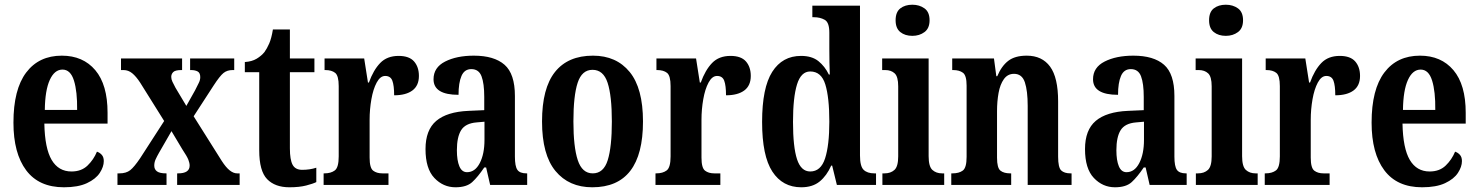

<svg xmlns="http://www.w3.org/2000/svg" viewBox="-20 -784 6267 814"><path d="M251 10Q145 10 91 -62Q37 -134 37 -264Q37 -405 91 -476.5Q145 -548 242 -548Q332 -548 384 -486.5Q436 -425 436 -306V-260H168Q170 -155 199 -106Q228 -57 283 -57Q325 -57 351 -82Q377 -107 391 -141Q403 -137 411.5 -127.5Q420 -118 420 -101Q420 -77 403 -51Q386 -25 348.5 -7.5Q311 10 251 10ZM307 -318Q308 -396 293.5 -442.5Q279 -489 245 -489Q211 -489 191 -445Q171 -401 170 -318Z M478 0V-49H486Q515 -49 532 -62.5Q549 -76 574 -113L676 -271L574 -434Q557 -460 540.5 -473.5Q524 -487 504 -487H493V-536H752V-487H749Q723 -487 714.5 -478.5Q706 -470 706 -458Q706 -448 711 -437.5Q716 -427 724 -412L770 -335L807 -401Q815 -418 822 -431Q829 -444 829 -457Q829 -475 818 -481Q807 -487 790 -487H786V-536H973V-487H966Q943 -487 927.5 -474.5Q912 -462 886 -422L801 -291L920 -102Q938 -74 954 -61.5Q970 -49 985 -49H996V0H731V-49H735Q784 -49 784 -82Q784 -93 778.5 -107Q773 -121 753 -151L707 -228L654 -136Q646 -122 640 -109Q634 -96 634 -82Q634 -66 645.5 -57.5Q657 -49 684 -49H686V0Z M1207 10Q1146 10 1112.5 -24.5Q1079 -59 1079 -147V-478H1018V-521Q1048 -523 1068 -535Q1088 -547 1101 -563Q1112 -578 1121.5 -600Q1131 -622 1137 -659H1209V-536H1313V-478H1209V-155Q1209 -107 1220.5 -85.5Q1232 -64 1261 -64Q1294 -64 1321 -73V-12Q1307 -5 1278 2.5Q1249 10 1207 10Z M1352 0V-49H1355Q1383 -49 1399.5 -61.5Q1416 -74 1416 -121V-419Q1416 -463 1401 -475Q1386 -487 1359 -487H1356V-536H1524L1540 -434H1544Q1563 -487 1592 -517Q1621 -547 1670 -547Q1715 -547 1735.5 -523.5Q1756 -500 1756 -462Q1756 -421 1728.5 -400.5Q1701 -380 1651 -380Q1651 -421 1643.5 -441.5Q1636 -462 1613 -462Q1592 -462 1577 -434Q1562 -406 1554.5 -363Q1547 -320 1547 -276V-116Q1547 -72 1562 -60.5Q1577 -49 1601 -49H1627V0Z M1911 10Q1859 10 1821.5 -29.5Q1784 -69 1784 -152Q1784 -233 1829.5 -271.5Q1875 -310 1966 -314L2033 -317V-373Q2033 -430 2021.5 -460.5Q2010 -491 1978 -491Q1949 -491 1936.5 -462Q1924 -433 1924 -382Q1818 -382 1818 -448Q1818 -498 1867 -523Q1916 -548 1989 -548Q2075 -548 2119 -509.5Q2163 -471 2163 -377V-120Q2163 -79 2173.5 -64Q2184 -49 2212 -49H2215V0H2058L2041 -74H2033Q2006 -34 1982 -12Q1958 10 1911 10ZM1960 -54Q1994 -54 2014 -92.5Q2034 -131 2034 -191V-268L2000 -265Q1953 -261 1935 -232Q1917 -203 1917 -147Q1917 -104 1927.5 -79Q1938 -54 1960 -54Z M2491 10Q2392 10 2335 -59Q2278 -128 2278 -269Q2278 -410 2333 -479Q2388 -548 2494 -548Q2593 -548 2649.5 -479Q2706 -410 2706 -269Q2706 10 2491 10ZM2493 -49Q2539 -49 2556.5 -105Q2574 -161 2574 -269Q2574 -378 2556 -433Q2538 -488 2492 -488Q2447 -488 2429 -433Q2411 -378 2411 -269Q2411 -161 2429.5 -105Q2448 -49 2493 -49Z M2759 0V-49H2762Q2790 -49 2806.5 -61.5Q2823 -74 2823 -121V-419Q2823 -463 2808 -475Q2793 -487 2766 -487H2763V-536H2931L2947 -434H2951Q2970 -487 2999 -517Q3028 -547 3077 -547Q3122 -547 3142.5 -523.5Q3163 -500 3163 -462Q3163 -421 3135.5 -400.5Q3108 -380 3058 -380Q3058 -421 3050.5 -441.5Q3043 -462 3020 -462Q2999 -462 2984 -434Q2969 -406 2961.5 -363Q2954 -320 2954 -276V-116Q2954 -72 2969 -60.5Q2984 -49 3008 -49H3034V0Z M3377 10Q3298 10 3254.5 -56.5Q3211 -123 3211 -267Q3211 -412 3254 -479.5Q3297 -547 3376 -547Q3422 -547 3449.5 -525Q3477 -503 3494 -468H3498Q3497 -491 3496.5 -520Q3496 -549 3496 -577V-646Q3496 -689 3476.5 -700Q3457 -711 3431 -711H3424V-760H3626V-125Q3626 -79 3641.5 -64Q3657 -49 3687 -49H3694V0H3528L3508 -82H3504Q3485 -39 3455 -14.5Q3425 10 3377 10ZM3415 -57Q3460 -57 3478 -112.5Q3496 -168 3496 -268Q3496 -371 3479 -426Q3462 -481 3415 -481Q3376 -481 3359 -426Q3342 -371 3342 -267Q3342 -161 3359 -109Q3376 -57 3415 -57Z M3848 -632Q3817 -632 3797 -648Q3777 -664 3777 -698Q3777 -733 3797 -748.5Q3817 -764 3848 -764Q3878 -764 3899.5 -748.5Q3921 -733 3921 -698Q3921 -664 3899.5 -648Q3878 -632 3848 -632ZM3721 0V-49H3730Q3756 -49 3772 -63.5Q3788 -78 3788 -121V-418Q3788 -459 3773 -473Q3758 -487 3733 -487H3720V-536H3917V-122Q3917 -78 3933 -63.5Q3949 -49 3974 -49H3983V0Z M4013 0V-49H4018Q4046 -49 4062 -61Q4078 -73 4078 -119V-421Q4078 -464 4062.5 -475.5Q4047 -487 4021 -487H4017V-536H4194L4204 -461H4208Q4226 -504 4254.5 -526Q4283 -548 4333 -548Q4398 -548 4432 -501.5Q4466 -455 4466 -354V-120Q4466 -74 4479 -61.5Q4492 -49 4519 -49H4523V0H4337V-335Q4337 -399 4325 -435Q4313 -471 4279 -471Q4252 -471 4236 -448.5Q4220 -426 4213.5 -390Q4207 -354 4207 -313V-115Q4207 -72 4221.5 -60.5Q4236 -49 4263 -49H4267V0Z M4707 10Q4655 10 4617.5 -29.5Q4580 -69 4580 -152Q4580 -233 4625.5 -271.5Q4671 -310 4762 -314L4829 -317V-373Q4829 -430 4817.5 -460.5Q4806 -491 4774 -491Q4745 -491 4732.5 -462Q4720 -433 4720 -382Q4614 -382 4614 -448Q4614 -498 4663 -523Q4712 -548 4785 -548Q4871 -548 4915 -509.5Q4959 -471 4959 -377V-120Q4959 -79 4969.5 -64Q4980 -49 5008 -49H5011V0H4854L4837 -74H4829Q4802 -34 4778 -12Q4754 10 4707 10ZM4756 -54Q4790 -54 4810 -92.5Q4830 -131 4830 -191V-268L4796 -265Q4749 -261 4731 -232Q4713 -203 4713 -147Q4713 -104 4723.5 -79Q4734 -54 4756 -54Z M5177 -632Q5146 -632 5126 -648Q5106 -664 5106 -698Q5106 -733 5126 -748.5Q5146 -764 5177 -764Q5207 -764 5228.5 -748.5Q5250 -733 5250 -698Q5250 -664 5228.5 -648Q5207 -632 5177 -632ZM5050 0V-49H5059Q5085 -49 5101 -63.5Q5117 -78 5117 -121V-418Q5117 -459 5102 -473Q5087 -487 5062 -487H5049V-536H5246V-122Q5246 -78 5262 -63.5Q5278 -49 5303 -49H5312V0Z M5342 0V-49H5345Q5373 -49 5389.5 -61.5Q5406 -74 5406 -121V-419Q5406 -463 5391 -475Q5376 -487 5349 -487H5346V-536H5514L5530 -434H5534Q5553 -487 5582 -517Q5611 -547 5660 -547Q5705 -547 5725.5 -523.5Q5746 -500 5746 -462Q5746 -421 5718.5 -400.5Q5691 -380 5641 -380Q5641 -421 5633.5 -441.5Q5626 -462 5603 -462Q5582 -462 5567 -434Q5552 -406 5544.5 -363Q5537 -320 5537 -276V-116Q5537 -72 5552 -60.5Q5567 -49 5591 -49H5617V0Z M6009 10Q5903 10 5849 -62Q5795 -134 5795 -264Q5795 -405 5849 -476.5Q5903 -548 6000 -548Q6090 -548 6142 -486.5Q6194 -425 6194 -306V-260H5926Q5928 -155 5957 -106Q5986 -57 6041 -57Q6083 -57 6109 -82Q6135 -107 6149 -141Q6161 -137 6169.5 -127.5Q6178 -118 6178 -101Q6178 -77 6161 -51Q6144 -25 6106.5 -7.5Q6069 10 6009 10ZM6065 -318Q6066 -396 6051.5 -442.5Q6037 -489 6003 -489Q5969 -489 5949 -445Q5929 -401 5928 -318Z"/></svg>

Font: Noto Serif Armenian ExtraCondensed
Style: Bold
Weight: 700
Width: 2
Designer: Monotype Design Team
Foundry: Monotype Imaging Inc.
Version: Version 2.008; ttfautohint (v1.8.4.7-5d5b)